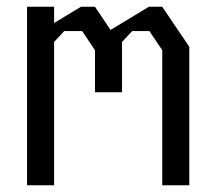

<svg xmlns="http://www.w3.org/2000/svg" viewBox="-20 -548 640 568"><path d="M60 -528V0H140V-424L170 -456H223L261 -399.5V-275H341V-424L371 -456H422L460 -399.5V0H540V-409.5L460 -528H420.5L307 -459.5L261 -528H219.5L140 -480V-528Z"/></svg>

Font: Kode Mono
Style: Regular
Weight: 400
Monospace: yes
Designer: Isa Ozler
Foundry: Kadena LLC
Version: Version 1.000;gftools[0.9.28]